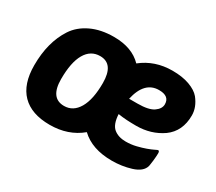

<svg xmlns="http://www.w3.org/2000/svg" viewBox="-104 -739 1075 955"><g transform="rotate(30 433.5 -261.5)"><path d="M39 -211Q39 -343 97 -432Q127 -478 182.5 -504.5Q238 -531 313 -531Q417 -531 474 -472Q548 -531 649 -531Q706 -531 747 -516Q788 -501 808 -477Q843 -433 843 -386Q843 -295 778 -248Q713 -203 628 -203Q600 -203 574.5 -204.5Q549 -206 524 -210Q527 -152 553.5 -130.5Q580 -109 622 -109Q653 -109 681.5 -116Q710 -123 732 -131Q754 -139 768 -146Q782 -153 784 -153Q792 -153 792 -139Q792 -124 789 -96Q787 -82 786 -74Q785 -66 784 -62Q774 -25 719 -8Q667 8 610 8Q496 8 432 -53Q359 8 253 8Q148 8 93.5 -47.5Q39 -103 39 -211ZM639 -414Q556 -414 531 -302H579Q643 -302 671 -321.5Q699 -341 699 -367Q699 -414 639 -414ZM268 -109Q320 -109 349.5 -159.5Q379 -210 379 -304Q379 -414 301 -414Q247 -414 218 -364Q189 -314 189 -218Q189 -109 268 -109Z"/></g></svg>

Font: AsCom
Style: Bold Italic
Weight: 700
Italic angle: -48°
Designer: AsCom
Foundry: AsCom
Version: Version 1.001